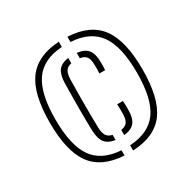

<svg xmlns="http://www.w3.org/2000/svg" viewBox="-138 -745 893 890"><g transform="rotate(-30 308.0 -299.5)"><path d="M60 -300Q60 -453 113.2 -525.5Q166.5 -598 284 -604.5V-576.5Q181.5 -570 135.8 -504.2Q90 -438.5 90 -300Q90 -161.5 135.8 -95.8Q181.5 -30 284 -23.5V4.5Q166.5 -2 113.2 -74.5Q60 -147 60 -300ZM212 -169Q211 -198.5 210.8 -229.5Q210.5 -260.5 210.5 -292.8Q210.5 -325 211 -358.2Q211.5 -391.5 212 -425Q213 -468.5 229.5 -490.5Q246 -512.5 284 -517.5V-489Q263 -485 253.5 -470.8Q244 -456.5 243 -427Q242 -386.5 241.8 -337Q241.5 -287.5 241.8 -242Q242 -196.5 243 -168Q244 -138.5 253.8 -124.2Q263.5 -110 284 -106V-78.5Q248.5 -83 231.2 -103.8Q214 -124.5 212 -169ZM330 4.5V-23.5Q433 -29.5 479.5 -94.8Q526 -160 526 -300Q526 -438.5 479.5 -504.5Q433 -570.5 330 -576.5V-604.5Q448 -599 502 -526.2Q556 -453.5 556 -300Q556 -146.5 502.5 -73.8Q449 -1 330 4.5ZM330 -78V-105.5Q353.5 -109 363.8 -123.2Q374 -137.5 374 -168Q374 -180 374 -190.5Q374 -201 373 -218H404Q405.5 -198 405.2 -189.2Q405 -180.5 405 -169Q405 -125.5 387.5 -103.8Q370 -82 330 -78ZM330 -518Q370 -514 387.5 -491.8Q405 -469.5 405 -425Q405 -414.5 405 -405.5Q405 -396.5 404 -383H373Q374 -396.5 374 -406.2Q374 -416 374 -427Q374 -458 363.8 -472.2Q353.5 -486.5 330 -489.5Z"/></g></svg>

Font: Big Shoulders Stencil Text Thin
Style: Regular
Weight: 100
Designer: Patric King
Foundry: XO Type Co
Version: Version 2.001